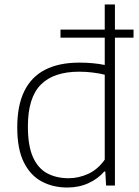

<svg xmlns="http://www.w3.org/2000/svg" viewBox="-20 -828 622 857"><path d="M250 -660V-696H576V-660ZM280.5 9Q216.5 9 166 -18Q115.5 -45 86.2 -104Q57 -163 57 -259.5Q57 -357 88.5 -421.2Q120 -485.5 181.8 -517Q243.5 -548.5 334.5 -548.5Q365 -548.5 394.2 -545.8Q423.5 -543 447.5 -538V-808H493V0H453.5L450 -62.5H445.5Q417.5 -30 375 -10.5Q332.5 9 280.5 9ZM286.5 -32.5Q331 -32.5 373.8 -52Q416.5 -71.5 447.5 -115.5V-494.5Q424.5 -500.5 394.2 -504.2Q364 -508 333.5 -508Q219 -508 161.8 -449.8Q104.5 -391.5 104.5 -264Q104.5 -177 127.2 -126.5Q150 -76 191 -54.2Q232 -32.5 286.5 -32.5Z"/></svg>

Font: Encode Sans SemiExpanded ExtraLight
Style: Regular
Weight: 250
Width: 6
Designer: Multiple Designers
Foundry: Impallari Type
Version: Version 3.002